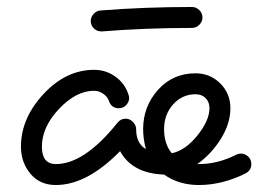

<svg xmlns="http://www.w3.org/2000/svg" viewBox="-20 -530 780 550"><path d="M240 -470Q240 -481 248 -490Q256 -499 268 -500Q394 -510 530 -510Q542 -510 551 -501Q560 -492 560 -480Q560 -468 551 -459Q542 -450 530 -450Q396 -450 272 -440H270Q258 -440 249 -448.5Q240 -457 240 -470ZM472 -91Q511 -99 545.5 -142Q580 -185 580 -220Q580 -238 569 -249Q558 -260 540 -260Q502 -260 476 -231Q450 -202 450 -160Q450 -118 472 -91ZM340 -190Q352 -190 361 -180.5Q370 -171 370 -160Q370 -119 398 -103Q390 -132 390 -160Q390 -225 432.5 -272.5Q475 -320 540 -320Q582 -320 611 -291Q640 -262 640 -220Q640 -176 612.5 -132Q585 -88 545 -60H550Q604 -60 657 -87Q663 -90 670 -90Q682 -90 691 -81.5Q700 -73 700 -60Q700 -42 683 -33Q616 0 550 0Q492 0 450 -30Q359 -33 324 -97Q229 0 140 0Q94 0 67 -32.5Q40 -65 40 -110Q40 -191 104.5 -260.5Q169 -330 250 -330Q283 -330 310.5 -310.5Q338 -291 348 -259Q350 -253 350 -250Q350 -238 341.5 -229Q333 -220 320 -220Q299 -220 292 -241Q288 -253 275.5 -261.5Q263 -270 250 -270Q198 -270 149 -218Q100 -166 100 -110Q100 -60 140 -60Q222 -60 317 -179Q326 -190 340 -190Z"/></svg>

Font: Pecita
Style: Book
Weight: 400
Width: 7
Version: Version 4.3